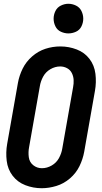

<svg xmlns="http://www.w3.org/2000/svg" viewBox="-20 -989 540 1017"><path d="M342 -812Q322 -812 302.5 -821Q283 -830 273.5 -849.5Q264 -869 264 -890Q264 -911 273.5 -930.5Q283 -950 302.5 -959.5Q322 -969 342 -969Q363 -969 382.5 -959.5Q402 -950 411.5 -930.5Q421 -911 421 -890Q421 -869 411.5 -849.5Q402 -830 382.5 -821Q363 -812 342 -812ZM201 8Q156 8 114.5 -8Q73 -24 47 -58Q21 -92 15.5 -137Q10 -182 18 -227L75 -550Q82 -589 100 -625.5Q118 -662 150 -690Q182 -718 220.5 -730.5Q259 -743 299 -743H300Q345 -743 386.5 -727Q428 -711 454 -677Q480 -643 485.5 -598Q491 -553 483 -508L426 -185Q419 -146 401 -109Q383 -72 350.5 -44Q318 -16 278.5 -4Q239 8 201 8ZM202 -98Q229 -98 254 -112.5Q279 -127 292.5 -152Q306 -177 310 -203L367 -526Q371 -546 370 -565.5Q369 -585 360.5 -602Q352 -619 335 -628Q318 -637 299 -637Q272 -637 247 -622.5Q222 -608 208.5 -583Q195 -558 191 -532L134 -209Q129 -183 132.5 -156.5Q136 -130 156 -114Q176 -98 202 -98Z"/></svg>

Font: Iosevka SS08
Style: Bold Italic
Weight: 700
Italic angle: -10°
Monospace: yes
Designer: Belleve Invis
Foundry: Belleve Invis
Version: 2.1.0; ttfautohint (v1.8.2)